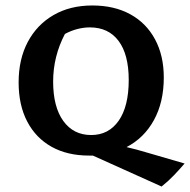

<svg xmlns="http://www.w3.org/2000/svg" viewBox="-20 -559 694 701"><path d="M305 9Q226 9 168.5 -23Q111 -55 79.5 -115Q48 -175 48 -258Q48 -343 81.5 -406Q115 -469 175.5 -504Q236 -539 317 -539Q397 -539 455.5 -507Q514 -475 546 -415.5Q578 -356 578 -276Q578 -186 542 -120.5Q506 -55 442 -22Q477 -14 520 -1L654 38Q635 60 615.5 80.5Q596 101 570 122L319 9Q312 9 305 9ZM313 -66Q377 -66 413.5 -118.5Q450 -171 450 -267Q450 -360 413 -409.5Q376 -459 308 -459Q286 -459 262.5 -453Q239 -447 217 -435Q174 -353 174 -261Q174 -169 211 -117.5Q248 -66 313 -66Z"/></svg>

Font: Piazzolla SC SemiBold
Style: Regular
Weight: 600
Designer: Juan Pablo del Peral
Foundry: Huerta Tipografica
Version: Version 1.330